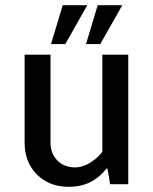

<svg xmlns="http://www.w3.org/2000/svg" viewBox="-20 -711 590 741"><path d="M177 -541 222 -691H317L232 -541ZM312 -541 357 -691H452L367 -541ZM245 10Q170 10 122.5 -37.5Q75 -85 75 -160V-500H175V-160Q175 -118 201.5 -91.5Q228 -65 270 -65Q307 -65 345 -95Q362 -108 375 -125V-500H475V0H405L395 -60H390Q376 -40 355 -25Q311 10 245 10Z"/></svg>

Font: Scada
Style: Regular
Weight: 400
Designer: Jovanny Lemonad
Foundry: Jovanny Lemonad
Version: Version 4.100;PS 004.100;hotconv 1.0.88;makeotf.lib2.5.64775